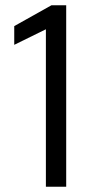

<svg xmlns="http://www.w3.org/2000/svg" viewBox="-20 -708 365 728"><path d="M154 0V-597L34 -538V-609L175 -688H231V0Z"/></svg>

Font: Saira SemiCondensed
Style: Regular
Weight: 400
Width: 4
Designer: Hector Gatti with collaboration of the Omnibus-Type team
Foundry: Omnibus-Type
Version: Version 1.101